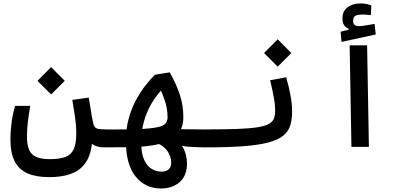

<svg xmlns="http://www.w3.org/2000/svg" viewBox="-20 -846 2384 1106"><path d="M262.7 174.3Q187.5 174.3 137.9 152.3Q88.4 130.4 64.2 82.3Q40 34.2 40 -43.9Q40 -83 46.1 -135Q52.2 -187 67.4 -236.3H154.3Q146 -189.5 140.6 -145.5Q135.3 -101.6 135.3 -59.6Q135.3 -10.7 147.9 17.6Q160.6 45.9 189.5 58.3Q218.3 70.8 266.6 70.8Q321.8 70.8 355.2 58.8Q388.7 46.9 404.1 14.4Q419.4 -18.1 419.4 -79.1Q419.4 -123 412.1 -172.4Q404.8 -221.7 396.5 -270.5L491.2 -283.7Q497.1 -252.4 501.2 -224.4Q505.4 -196.3 508.3 -179.2Q512.7 -152.8 514.2 -137.2Q515.6 -121.6 515.4 -112.3Q515.1 -103 514.2 -95.9Q513.2 -88.9 513.2 -79.1Q513.2 -17.6 500.7 29.5Q488.3 76.7 459.5 108.9Q430.7 141.1 382.3 157.7Q334 174.3 262.7 174.3ZM580.1 2.9Q537.1 2.9 512.5 -15.6Q487.8 -34.2 476.6 -97.7L508.3 -179.2Q514.6 -144 519.5 -127.4Q524.4 -110.8 538.6 -105.7Q552.7 -100.6 585.9 -100.6Q611.8 -100.6 619.6 -89.6Q627.4 -78.6 627.4 -52.7Q627.4 -26.4 619.4 -11.7Q611.3 2.9 580.1 2.9ZM274.4 -301.8 195.8 -380.4 274.4 -459.5 353 -380.4Z M907.7 239.7Q816.4 239.7 760.7 170.2Q705.1 100.6 705.1 -34.7Q705.1 -102.1 720.5 -159.7Q735.8 -217.3 761 -264.9Q786.1 -312.5 815.2 -350.1Q844.2 -387.7 872.1 -415.5L957.5 -429.2Q994.6 -364.7 1015.4 -302Q1036.1 -239.3 1036.1 -170.9Q1036.1 -113.8 1006.6 -75.4Q977.1 -37.1 912.6 -20Q869.1 -8.8 824 -3.9Q778.8 1 720.7 2Q662.6 2.9 580.1 2.9Q564.9 2.9 558.3 -8.8Q551.8 -20.5 551.8 -56.2Q551.8 -84 561.3 -92Q570.8 -100.1 585.9 -100.1Q661.1 -100.1 713.9 -100.6Q766.6 -101.1 804.9 -103.5Q843.3 -106 874.5 -110.8Q917 -117.7 931.2 -132.3Q945.3 -147 945.3 -170.9Q945.3 -197.8 940.4 -224.1Q935.5 -250.5 925 -279.5Q914.6 -308.6 897.9 -342.8L926.3 -344.7Q886.2 -304.2 856.4 -255.6Q826.7 -207 810.1 -149.7Q793.5 -92.3 793.5 -25.4Q793.5 40 811.3 76.7Q829.1 113.3 855.5 127.9Q881.8 142.6 908.2 142.6Q938 142.6 952.1 129.2Q966.3 115.7 966.3 90.3Q966.3 60.1 948 29.5Q929.7 -1 885.3 -22L912.6 -106.4Q965.8 -103 1031.7 -101.6Q1097.7 -100.1 1171.9 -100.1Q1196.3 -100.1 1208.5 -93.5Q1220.7 -86.9 1220.7 -58.1Q1220.7 -18.1 1208 -7.6Q1195.3 2.9 1166 2.9Q1126 2.9 1075.2 -0.2Q1024.4 -3.4 988.3 -17.1L991.7 -39.6Q1015.6 -25.9 1030 -2.9Q1044.4 20 1050.8 45.9Q1057.1 71.8 1057.1 95.2Q1057.1 166 1015.1 202.9Q973.1 239.7 907.7 239.7Z M1166 2.9Q1156.7 2.9 1153.3 -11.5Q1149.9 -25.9 1149.9 -52.7Q1149.9 -78.6 1156.7 -89.6Q1163.6 -100.6 1171.9 -100.6Q1277.8 -100.6 1348.6 -103.3Q1419.4 -106 1462.6 -112.8Q1505.9 -119.6 1528.1 -131.8Q1550.3 -144 1557.6 -162.6Q1564.9 -181.2 1564.9 -208Q1564.9 -244.1 1556.6 -288.6Q1548.3 -333 1536.1 -383.8L1628.4 -400.9Q1645 -343.8 1653.8 -294.7Q1662.6 -245.6 1662.6 -203.6Q1662.6 -157.7 1651.9 -123Q1641.1 -88.4 1611.6 -64.5Q1582 -40.5 1526.9 -25.6Q1471.7 -10.7 1383.3 -3.9Q1294.9 2.9 1166 2.9ZM1579.6 -461.9 1501 -540.5 1579.6 -619.6 1658.2 -540.5Z M2004.4 0 1994.1 -585H2094.7L2105 0ZM1947.3 -604.5 1941.9 -663.1 2022 -683.6 2017.1 -651.9 1987.8 -669.4V-681.2Q1952.6 -693.4 1952.6 -740.2Q1952.6 -781.7 1981.9 -804Q2011.2 -826.2 2057.1 -826.2Q2077.6 -826.2 2092.3 -822.8Q2106.9 -819.3 2119.1 -814.5L2116.2 -758.8Q2105 -760.3 2091.8 -761.2Q2078.6 -762.2 2070.3 -762.2Q2038.1 -762.2 2026.1 -754.4Q2014.2 -746.6 2014.2 -727.5Q2014.2 -709 2022.9 -702.1Q2031.7 -695.3 2049.3 -695.3Q2063.5 -695.3 2089.6 -700Q2115.7 -704.6 2137.7 -708.5L2144.5 -647.5Z"/></svg>

Font: Cascadia Mono
Style: Regular
Weight: 400
Monospace: yes
Designer: Aaron Bell
Foundry: Saja Typeworks
Version: Version 2404.023